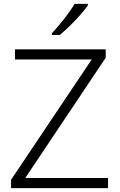

<svg xmlns="http://www.w3.org/2000/svg" viewBox="-20 -968 615 988"><path d="M536 0H37V-43L452 -662H57V-714H524V-671L110 -52H536ZM432 -948V-940Q417 -919 392.5 -891Q368 -863 340 -835.5Q312 -808 287 -788H247V-797Q265 -816 287.5 -843Q310 -870 330.5 -898Q351 -926 364 -948Z"/></svg>

Font: BC Sans Light
Style: Regular
Weight: 300
Designer: Monotype Design Team
Foundry: Monotype Imaging Inc.
Version: Version 2.000;GOOG;noto-source:20170915:90ef993387c0